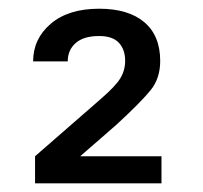

<svg xmlns="http://www.w3.org/2000/svg" viewBox="-20 -742 461 436"><path d="M346.7 -325.7H59.6V-387.2L207.5 -516.1Q242.7 -546.4 253.4 -564.5Q264.2 -582.5 264.2 -604Q264.2 -629.4 250 -644.8Q235.8 -660.2 205.1 -660.2Q169.9 -660.2 151.9 -644.3Q133.8 -628.4 133.8 -602.5H55.2Q55.2 -653.8 95.2 -688Q135.3 -722.2 205.1 -722.2Q271.5 -722.2 307.6 -691.7Q343.8 -661.1 343.8 -603.5Q343.8 -564.5 322.5 -537.8Q301.3 -511.2 244.1 -458.5L162.1 -387.2H346.7Z"/></svg>

Font: Roboto Web
Style: Regular
Weight: 400
Designer: Google
Version: Version 1.200310; 2013